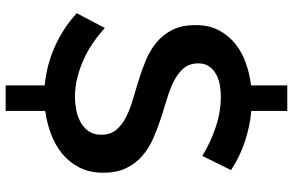

<svg xmlns="http://www.w3.org/2000/svg" viewBox="-194 -676 1011 662"><g transform="rotate(90 311.0 -345.5)"><path d="M275 5.5Q205.5 -1 141.5 -29.5Q77.5 -58 26 -105L77 -202Q100.5 -180.5 128 -161.5Q155.5 -142.5 186 -128.8Q216.5 -115 249 -107Q281.5 -99 314 -99Q336 -99 359 -103.2Q382 -107.5 401.2 -118Q420.5 -128.5 432.8 -146Q445 -163.5 445 -190Q445 -220.5 428.8 -240.5Q412.5 -260.5 386 -274.2Q359.5 -288 325.5 -298Q291.5 -308 256 -319Q220.5 -330 186.5 -344.2Q152.5 -358.5 126 -380.8Q99.5 -403 83.2 -435.5Q67 -468 67 -515Q67 -561 84.8 -594.8Q102.5 -628.5 131.5 -651.8Q160.5 -675 198 -688.2Q235.5 -701.5 275 -706V-831H363V-707Q417.5 -702 469.8 -684.5Q522 -667 567 -637L518 -538Q473 -566 419.8 -584Q366.5 -602 313 -602Q294.5 -602 274.2 -598.5Q254 -595 237.2 -586Q220.5 -577 209.8 -562Q199 -547 199 -524Q199 -494 215.2 -474.5Q231.5 -455 258 -441.2Q284.5 -427.5 318.2 -417.2Q352 -407 387.5 -395.5Q423 -384 456.8 -369.2Q490.5 -354.5 517 -332Q543.5 -309.5 559.8 -276.5Q576 -243.5 576 -196Q576 -149.5 558 -114.2Q540 -79 510.2 -54.8Q480.5 -30.5 442.2 -16.2Q404 -2 363 3.5V140H275Z"/></g></svg>

Font: Argentum Sans
Style: Regular
Weight: 400
Designer: Julieta Ulanovsky, Owen Earl, Chris M. Simpson, Rasmus Andersson, Cristiano Sobral
Foundry: The Argentum Sans Project Authors
Version: Version 3.135; ttfautohint (v1.8.4.7-5d5b-dirty)